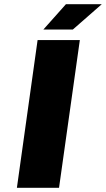

<svg xmlns="http://www.w3.org/2000/svg" viewBox="-20 -890 502 910"><path d="M158.2 -700.2H358.4L259.8 0H60.1ZM185.5 -750 292.5 -870.1H462.4L325.2 -750Z"/></svg>

Font: Fivo Sans Heavy
Style: Regular
Weight: 900
Designer: Alexander Slobzheninov
Foundry: Alexander Slobzheninov
Version: 1.0